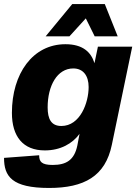

<svg xmlns="http://www.w3.org/2000/svg" viewBox="-26 -769 681 951"><path d="M200 -589H318L399 -678L443 -589H557L493 -749H332ZM217 162C391 162 496 104 528 -52L629 -538H459L442 -456C425 -511 384 -550 298 -550C136 -550 33 -404 33 -210C33 -93 88 -24 196 -24C274 -24 333 -58 368 -106L357 -48C342 24 302 48 235 48C180 48 168 32 168 0L-6 13C-6 104 32 162 217 162ZM278 -145C228 -145 210 -179 210 -237C210 -344 257 -430 337 -430C386 -430 413 -394 413 -338C413 -260 371 -145 278 -145Z"/></svg>

Font: Geist ExtraBold
Style: Italic
Weight: 800
Italic angle: -12°
Designer: Basement.studio, Andrés Briganti, Mateo Zaragoza
Foundry: Basement.studio, Vercel, Andrés Briganti, Guido Ferreyra, Mateo Zaragoza
Version: Version 1.500